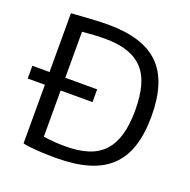

<svg xmlns="http://www.w3.org/2000/svg" viewBox="-133 -878 1007 1019"><g transform="rotate(20 370.0 -369.0)"><path d="M315 -64Q389 -64 442.5 -81.5Q496 -99 530.5 -136.5Q565 -174 581.5 -232Q598 -290 598 -370Q598 -450 582 -507.5Q566 -565 531.5 -601.5Q497 -638 444 -655.5Q391 -673 318 -673Q292 -673 256 -671Q220 -669 190 -666V-406H370V-334H190V-73Q226 -68 254 -66Q282 -64 315 -64ZM4 -406H101V-738Q127 -740 155.5 -742Q184 -744 211.5 -745.5Q239 -747 264 -748Q289 -749 309 -749Q506 -749 598 -657.5Q690 -566 690 -370Q690 -271 666.5 -199Q643 -127 594 -80.5Q545 -34 469 -11.5Q393 11 288 11Q230 11 179.5 7.5Q129 4 101 -3V-334H4Z"/></g></svg>

Font: EncodeSans
Style: Regular
Weight: 400
Designer: Pablo Impallari, Andres Torresi
Foundry: Pablo Impallari, Andres Torresi
Version: Version 1.000; ttfautohint (v1.4.1)